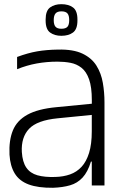

<svg xmlns="http://www.w3.org/2000/svg" viewBox="-20 -879 573 910"><path d="M415 0V-307Q415 -313 415 -328.1Q415 -343.2 415.1 -360.3Q415.2 -377.5 415.2 -390.6Q415.2 -403.7 415.2 -404.7Q415.2 -466.3 402.2 -503.1Q389.2 -539.8 366.2 -557.8Q343.2 -575.8 314 -581.3Q284.8 -586.8 252.5 -586.8Q201.7 -586.8 154.1 -578.2Q106.5 -569.5 61 -551V-609Q112.2 -628 156.1 -635.6Q200 -643.2 255 -644Q327.2 -645.7 371 -624.8Q414.8 -603.8 437.2 -567.7Q459.7 -531.5 467.4 -486.3Q475.2 -441.2 475.2 -394.3V0ZM231.5 11Q160.7 11.8 116.1 -4.7Q71.5 -21.3 49.8 -57Q28.2 -92.7 25 -146Q21.8 -214 41.1 -261Q60.3 -308 110 -335.4Q159.7 -362.8 247 -371L435 -389.3V-336.3L253.3 -318.3Q156 -308.8 117.9 -268.6Q79.8 -228.3 83.5 -158.7Q86.5 -111 104.8 -84.5Q123 -58 157.6 -48.2Q192.2 -38.5 242.2 -40.3Q280.5 -41.3 312 -52.4Q343.5 -63.5 366.4 -88.2Q389.3 -112.8 402.2 -154.3Q415 -195.8 415 -256.8L433 -113H411Q396 -64 371.4 -37.4Q346.8 -10.8 312.2 -0.8Q277.5 9.3 231.5 11ZM270.8 -709.3Q238.7 -709.3 217.5 -724.8Q196.3 -740.2 196.3 -781.8V-786.7Q196.3 -828.3 217.5 -843.8Q238.7 -859.2 270.8 -859.2Q304.7 -859.2 325.8 -843.8Q347 -828.5 347 -786.7V-781.8Q347 -740.2 325.8 -724.8Q304.7 -709.3 270.8 -709.3ZM270.8 -742.7Q291 -742.7 299.5 -751.9Q308 -761.2 308 -783.3V-783.7Q308 -805.8 299.6 -815.5Q291.2 -825.2 270.8 -825.2Q251.5 -825.2 243.1 -815.1Q234.7 -805 234.7 -783.7V-783.3Q234.7 -762 243.1 -752.3Q251.5 -742.7 270.8 -742.7Z"/></svg>

Font: Matangi Light
Style: Regular
Weight: 300
Designer: Prashant Pant
Foundry: The Graphic Ant
Version: Version 3.002